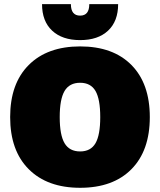

<svg xmlns="http://www.w3.org/2000/svg" viewBox="-20 -893 769 923"><path d="M547.9 -873Q547.9 -791 499.5 -745.6Q451.2 -700.2 365.2 -700.2Q279.3 -700.2 230.7 -745.6Q182.1 -791 182.1 -873H320.8Q320.8 -817.9 365.2 -817.9Q409.2 -817.9 409.2 -873ZM365.2 -669.9Q523.4 -669.9 611.8 -580.6Q700.2 -491.2 700.2 -330.1Q700.2 -168.9 611.8 -79.6Q523.4 9.8 365.2 9.8Q207.5 9.8 118.2 -79.6Q28.8 -168.9 28.8 -330.1Q28.8 -491.2 118.2 -580.6Q207.5 -669.9 365.2 -669.9ZM365.2 -495.1Q314 -495.1 290.5 -455.8Q267.1 -416.5 267.1 -330.1Q267.1 -243.7 290.5 -204.3Q314 -165 365.2 -165Q416 -165 439 -204.3Q461.9 -243.7 461.9 -330.1Q461.9 -416.5 439 -455.8Q416 -495.1 365.2 -495.1Z"/></svg>

Font: Work Sans Black
Style: Regular
Weight: 900
Designer: Wei Huang
Foundry: Wei Huang
Version: Version 2.012